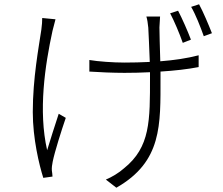

<svg xmlns="http://www.w3.org/2000/svg" viewBox="-20 -817 1040 896"><path d="M871 -632C856 -672 829 -733 811 -767L774 -755C793 -719 818 -660 833 -617ZM177 -733C177 -720 176 -699 173 -679C161 -597 133 -452 133 -294C133 -170 163 -47 182 13L225 7C225 -2 223 -13 222 -21C221 -33 223 -50 226 -63C235 -108 267 -209 287 -267L254 -286C236 -230 214 -164 200 -116C158 -300 190 -512 225 -673C230 -691 235 -712 239 -727ZM663 -740C667 -727 670 -710 672 -688C673 -665 677 -591 679 -528C639 -526 599 -525 561 -525C508 -525 438 -530 397 -537V-483C437 -480 511 -477 561 -477C600 -477 640 -478 680 -480V-457C680 -254 682 -130 558 -31C536 -11 501 10 474 21L523 59C737 -63 729 -234 729 -456V-483C794 -487 856 -494 907 -504V-559C854 -545 792 -536 728 -531C726 -593 724 -667 724 -689C725 -710 726 -722 727 -740ZM872 -785C893 -749 915 -693 931 -648L969 -662C953 -703 928 -762 909 -797Z"/></svg>

Font: Noto Sans T Chinese Light
Style: Regular
Weight: 300
Designer: Ryoko NISHIZUKA (kana & ideographs); Paul D. Hunt (Latin, Greek & Cyrillic); Wenlong ZHANG (bopomofo); Sandoll Communica
Foundry: Adobe Systems Incorporated
Version: Version 1.000;PS 1;hotconv 1.0.78;makeotf.lib2.5.61930